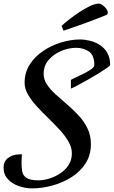

<svg xmlns="http://www.w3.org/2000/svg" viewBox="-54 -961 633 1069"><path d="M123 87.9Q88.4 87.9 51.8 75.4Q15.1 63 -9.5 37.1Q-34.2 11.2 -34.2 -28.8Q-34.2 -62 -9.8 -80.8Q14.6 -99.6 46.9 -101.1L67.9 -102.1Q67.4 -92.3 66.7 -79.6Q65.9 -66.9 65.9 -54.2Q65.9 -29.3 69.6 -7.1Q73.2 15.1 93 29.1Q112.8 43 160.2 43Q189 43 221.2 33Q253.4 22.9 282 3.9Q310.5 -15.1 328.4 -43.2Q346.2 -71.3 346.2 -106.9Q346.2 -140.1 327.1 -173.1Q308.1 -206.1 278.1 -238.5Q248 -271 214.6 -303.5Q181.2 -335.9 151.1 -368.7Q121.1 -401.4 102.1 -434.1Q83 -466.8 83 -500Q83 -557.1 111.8 -602.1Q140.6 -647 187.3 -678Q233.9 -709 287.8 -725.1Q341.8 -741.2 392.1 -741.2Q418 -741.2 447 -734.1Q476.1 -727.1 501.5 -710.9Q526.9 -694.8 543 -667.5Q559.1 -640.1 559.1 -599.1Q559.1 -594.7 539.6 -581.3Q520 -567.9 490.5 -549.8Q460.9 -531.7 429.7 -514.2Q398.4 -496.6 373.8 -483.6Q349.1 -470.7 340.8 -467.8V-516.1Q352.5 -522.9 374 -532.7Q395.5 -542.5 417.7 -554Q439.9 -565.4 455.6 -576.9Q471.2 -588.4 471.2 -598.1Q471.2 -653.3 441.4 -674.1Q411.6 -694.8 369.1 -694.8Q329.1 -694.8 287.4 -677.5Q245.6 -660.2 217.3 -627.9Q189 -595.7 189 -549.8Q189 -517.6 208 -489.5Q227.1 -461.4 257.1 -434.3Q287.1 -407.2 320.6 -378.7Q354 -350.1 384 -317.6Q414.1 -285.2 433.1 -246.1Q452.1 -207 452.1 -158.2Q452.1 -97.2 422.1 -51Q392.1 -4.9 343.3 25.9Q294.4 56.6 236.6 72.3Q178.7 87.9 123 87.9ZM299.8 -790 288.6 -816.9Q305.2 -832.5 331.5 -853Q357.9 -873.5 387.7 -893.3Q417.5 -913.1 445.6 -926.5Q473.6 -939.9 493.7 -940.9Q505.4 -940.9 517.3 -932.4Q529.3 -923.8 537.6 -912.4Q545.9 -900.9 545.9 -891.1Q545.9 -879.4 536.6 -877L493.7 -859.9Q456.1 -845.2 418 -831.3Q379.9 -817.4 348.6 -806.9Q317.4 -796.4 299.8 -790Z"/></svg>

Font: Norican
Style: Regular
Weight: 400
Designer: Vernon Adams
Foundry: Vernon Adams
Version: Version 1.100; ttfautohint (v1.8.4.7-5d5b);gftools[0.9.33]